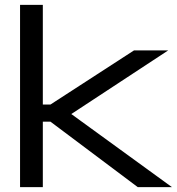

<svg xmlns="http://www.w3.org/2000/svg" viewBox="-20 -770 728 790"><path d="M62.5 -750H156.2V-339.8H187.5L531.2 -562.5H671.9L273.4 -300.8L687.5 0H546.9L187.5 -269.5H156.2V0H62.5Z"/></svg>

Font: Michroma
Style: Regular
Weight: 400
Version: Version 1.000